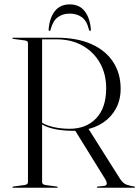

<svg xmlns="http://www.w3.org/2000/svg" viewBox="-20 -876 650 896"><path d="M543 -462Q543 -410.5 521.5 -370.2Q500 -330 461.5 -304Q423 -278 371 -269.5Q363 -268.5 354.2 -267.2Q345.5 -266 337 -265.8Q328.5 -265.5 319 -265.5Q286.5 -265.5 256.5 -269.8Q226.5 -274 201 -283.5Q175.5 -293 157 -308.5L161 -314Q179.5 -299 203.5 -290.5Q227.5 -282 253.8 -278.5Q280 -275 304 -275Q382.5 -275 429 -324Q475.5 -373 475.5 -464.5Q475.5 -530.5 446.5 -582Q417.5 -633.5 365.2 -663Q313 -692.5 243.5 -692.5H176.5V-27.5Q176.5 -20.5 180.2 -17.2Q184 -14 192.5 -12.5L245 -5.5Q247.5 -5 248.5 -4.5Q249.5 -4 249.5 -2.5Q249.5 0 245.5 0H41.5Q39.5 0 38.5 -1Q37.5 -2 37.5 -2.5Q37.5 -5 42 -5.5L94.5 -12.5Q103 -14 106.8 -17.2Q110.5 -20.5 110.5 -27.5V-674.5Q110.5 -680.5 106.8 -683.5Q103 -686.5 94.5 -687.5L42 -694.5Q37.5 -695 37.5 -697.5Q37.5 -698.5 38.5 -699.2Q39.5 -700 41.5 -700H243.5Q340 -700 406.5 -670.2Q473 -640.5 508 -586.8Q543 -533 543 -462ZM328 -271 390.5 -278.5 539.5 -42.5Q554 -20 570.8 -14.2Q587.5 -8.5 606 -5.5Q608.5 -5 609.5 -4.5Q610.5 -4 610.5 -2.5Q610.5 -2 609.5 -1Q608.5 0 606.5 0H436Q432 0 432 -2.5Q432 -4 433 -4.5Q434 -5 436 -5.5L466.5 -8.5Q477.5 -10.5 478.2 -18.8Q479 -27 471 -40ZM305.5 -812.5Q272 -812.5 249.2 -795.2Q226.5 -778 216 -738Q215.5 -734 214 -733Q212.5 -732 211 -732Q209 -732 207.8 -733.8Q206.5 -735.5 207 -739.5Q211.5 -793 236 -824.2Q260.5 -855.5 305.5 -855.5Q350.5 -855.5 375 -824.2Q399.5 -793 404 -739.5Q404.5 -735.5 403.2 -733.8Q402 -732 400 -732Q398.5 -732 397.2 -733Q396 -734 395 -738Q385 -779 361.8 -795.8Q338.5 -812.5 305.5 -812.5Z"/></svg>

Font: Fraunces 120pt Light
Style: Regular
Weight: 300
Version: Version 1.000;[b76b70a41]